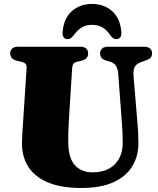

<svg xmlns="http://www.w3.org/2000/svg" viewBox="-20 -938 806 978"><path d="M601 -310 582.5 -559Q580.5 -587.5 570.5 -603Q560.5 -618.5 539.5 -624L525.5 -628Q506 -633.5 498 -642.2Q490 -651 490 -666.5Q490 -681.5 500.2 -690.8Q510.5 -700 529 -700H715Q734 -700 744.2 -690.8Q754.5 -681.5 754.5 -666.5Q754.5 -651 745.8 -642.8Q737 -634.5 718.5 -628.5L705 -624Q676 -615 667 -598.2Q658 -581.5 660 -554L680 -312.5Q682.5 -286 683.8 -260.5Q685 -235 685 -207.5Q685 -143 654 -91.5Q623 -40 558.8 -10.2Q494.5 19.5 394 19.5Q293 19.5 226 -8Q159 -35.5 125.5 -86.5Q92 -137.5 92 -207Q92 -215.5 92.5 -228.5Q93 -241.5 94.2 -264Q95.5 -286.5 98 -322.5L115.5 -590.5Q116.5 -605 110.8 -612.2Q105 -619.5 87.5 -623.5L67.5 -628Q32 -636.5 32 -666.5Q32 -681.5 42.2 -690.8Q52.5 -700 71.5 -700H389.5Q408.5 -700 418.8 -690.8Q429 -681.5 429 -666.5Q429 -651 420.5 -642Q412 -633 393.5 -628.5L372.5 -623.5Q360 -620.5 354.2 -613Q348.5 -605.5 347.5 -591L330.5 -319.5Q328.5 -289 328 -263Q327.5 -237 327.5 -219.5Q327.5 -134.5 360.8 -97.2Q394 -60 452.5 -60Q499.5 -60 533.8 -78.2Q568 -96.5 586.5 -130Q605 -163.5 605 -210Q605 -245.5 603.8 -267.8Q602.5 -290 601 -310ZM448.5 -811.5Q416 -811.5 394.8 -797.5Q373.5 -783.5 354.5 -757.5Q347 -748 340.2 -743.2Q333.5 -738.5 325 -738.5Q311 -738.5 304 -748.8Q297 -759 299 -775.5Q304.5 -844.5 346 -881.2Q387.5 -918 448.5 -918Q510 -918 551.2 -881.2Q592.5 -844.5 598 -775.5Q600 -759 593 -748.8Q586 -738.5 572 -738.5Q564 -738.5 557 -743.2Q550 -748 542.5 -757.5Q524 -785.5 501.8 -798.5Q479.5 -811.5 448.5 -811.5Z"/></svg>

Font: Fraunces Black
Style: Regular
Weight: 900
Version: Version 1.000;[b76b70a41]